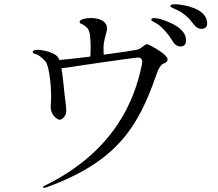

<svg xmlns="http://www.w3.org/2000/svg" viewBox="-20 -858 1040 916"><path d="M681 -647C669 -647 656 -626 635 -621C621 -618 552 -607 475 -597C474 -605 474 -617 474 -633C474 -661 484 -687 488 -705C494 -728 489 -743 475 -755C461 -766 441 -771 417 -772C394 -773 361 -766 360 -755C360 -744 369 -746 383 -736C396 -725 406 -721 410 -683C413 -654 413 -612 411 -588C352 -581 296 -574 263 -572C260 -579 257 -585 254 -588C234 -611 174 -621 163 -620C152 -620 138 -620 136 -610C135 -605 142 -602 151 -600C160 -598 178 -586 197 -565C216 -544 229 -423 222 -352C219 -312 254 -283 268 -287C283 -291 297 -311 296 -329C296 -347 293 -368 288 -408C285 -433 281 -489 273 -532C337 -542 594 -579 632 -583C657 -586 662 -572 656 -545C622 -384 531 -142 203 23C191 28 184 32 185 36C186 40 199 37 206 34C540 -88 640 -256 724 -496C734 -524 736 -529 746 -543C755 -558 777 -556 779 -570C781 -583 774 -587 765 -597C757 -607 693 -647 681 -647ZM738 -769C721 -772 704 -774 702 -766C700 -759 714 -753 724 -748C758 -728 789 -686 804 -661C817 -637 840 -633 852 -638C864 -643 869 -653 867 -673C862 -734 754 -765 738 -769ZM967 -759C955 -820 857 -834 829 -837C815 -838 794 -839 793 -830C792 -823 807 -819 817 -814C857 -797 882 -772 905 -741C921 -719 944 -717 955 -723C967 -729 971 -740 967 -759Z"/></svg>

Font: Shippori Mincho
Style: Regular
Weight: 400
Designer: Bonji Tadano  Ryoko NISHIZUKA  (kana & ideographs); Frank Grießhammer (Latin, Greek & Cyrillic); Wenlong ZHANG  (bopomof
Foundry: Adobe Systems Incorporated
Version: Version 1.003;PS 1.001;hotconv 16.6.54;makeotf.lib2.5.65590